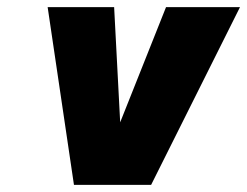

<svg xmlns="http://www.w3.org/2000/svg" viewBox="-20 -520 695 540"><path d="M114 -500H301L318 -176L447 -500H655L405 0H188Z"/></svg>

Font: Overused Grotesk Black
Style: Italic
Weight: 900
Italic angle: -10°
Version: Version 0.003